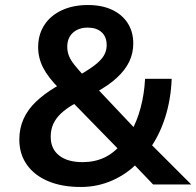

<svg xmlns="http://www.w3.org/2000/svg" viewBox="-20 -735 782 765"><path d="M302 10Q226 10 171 -13.5Q116 -37 86.5 -79.5Q57 -122 57 -179Q57 -224 74 -261.5Q91 -299 123 -329.5Q155 -360 198 -386L234 -407L217 -381Q172 -426 152 -465Q132 -504 132 -547Q132 -597 156.5 -635Q181 -673 226 -694Q271 -715 330 -715Q386 -715 426.5 -696Q467 -677 489 -642.5Q511 -608 511 -562Q511 -523 495 -489.5Q479 -456 445.5 -425Q412 -394 358 -365L357 -393L527 -213L503 -212Q526 -252 540.5 -306.5Q555 -361 558 -421H664Q661 -339 638 -267Q615 -195 575 -140L572 -170L742 0H590L504 -90H532Q488 -43 428.5 -16.5Q369 10 302 10ZM309 -89Q357 -89 395.5 -107Q434 -125 464 -162L462 -130L254 -343L306 -339L276 -321Q243 -302 222.5 -282.5Q202 -263 192 -240.5Q182 -218 182 -190Q182 -142 215.5 -115.5Q249 -89 309 -89ZM330 -625Q293 -625 270.5 -604.5Q248 -584 248 -549Q248 -530 254.5 -513Q261 -496 276.5 -476.5Q292 -457 318 -429L291 -432Q332 -456 357 -475Q382 -494 393.5 -513Q405 -532 405 -555Q405 -589 384.5 -607Q364 -625 330 -625Z"/></svg>

Font: Nunito Sans 11pt
Style: Bold
Weight: 700
Version: Version 3.101;gftools[0.9.27]